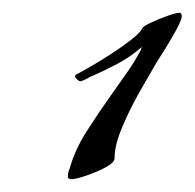

<svg xmlns="http://www.w3.org/2000/svg" viewBox="-20 -672 304 300"><path d="M92 -392Q86 -392 86 -396Q86 -403 89 -409Q97 -438 115.5 -467Q134 -496 154 -524Q166 -541 178 -558Q190 -575 199 -592Q200 -593 200.5 -595.5Q201 -598 202 -599Q184 -583 162 -571.5Q140 -560 119 -551Q118 -550 112.5 -547.5Q107 -545 106 -545Q102 -545 97 -552L98 -555Q106 -559 121.5 -568Q137 -577 154 -588Q171 -599 184.5 -609.5Q198 -620 202 -627L204 -626V-627H202Q202 -630 214.5 -636Q227 -642 241 -647Q255 -652 260 -652Q264 -652 264 -647Q264 -641 255.5 -625.5Q247 -610 238 -595.5Q229 -581 225 -575Q215 -558 199 -530Q183 -502 171 -473.5Q159 -445 159 -425Q159 -418 145 -410.5Q131 -403 114.5 -397.5Q98 -392 92 -392Z"/></svg>

Font: My Soul
Style: Regular
Weight: 400
Designer: Robert E. Leuschke
Foundry: Robert E. Leuschke
Version: Version 1.010; ttfautohint (v1.8.4.7-5d5b)